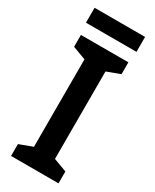

<svg xmlns="http://www.w3.org/2000/svg" viewBox="-221 -925 791 981"><g transform="rotate(30 174.0 -434.5)"><path d="M314 0H34V-70L112 -99V-615L34 -644V-714H314V-644L236 -615V-99L314 -70ZM323 -869V-781H25V-869Z"/></g></svg>

Font: Noto Sans SemiCondensed SemiBold
Style: Regular
Weight: 600
Width: 4
Designer: Monotype Design Team
Foundry: Monotype Imaging Inc.
Version: Version 2.013; ttfautohint (v1.8.4.7-5d5b)